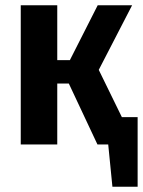

<svg xmlns="http://www.w3.org/2000/svg" viewBox="-20 -550 546 731"><path d="M504 -104V161H408L392 0H351L242 -232H198V0H59V-530H198V-321H246L352 -530H483L356 -284L444 -104Z"/></svg>

Font: Fira Sans Condensed SemiBold
Style: Regular
Weight: 600
Width: 3
Designer: bBox Type GmbH & Carrois Corporate GbR & Edenspiekermann AG
Foundry: bBox Type GmbH & Carrois Corporate GbR & Edenspiekermann AG
Version: Version 4.301